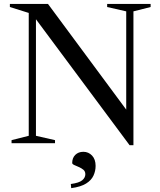

<svg xmlns="http://www.w3.org/2000/svg" viewBox="-20 -725 812 972"><path d="M125.5 -37.5V-659.5L30 -689.5V-705H223L645 -135L619 -44.5V-667.5L522.5 -689.5V-705H742.5V-689.5L655.5 -667.5V10H636L147.5 -647L162 -665.5V-37.5L258.5 -15.5V0H38.5V-15.5ZM338.5 206.5Q380 201 396 187.8Q412 174.5 412 157Q412 142.5 402 134.2Q392 126 378.8 120.5Q365.5 115 355.5 110.2Q345.5 105.5 345.5 100Q345.5 74.5 361.2 59Q377 43.5 402 43.5Q428 43.5 446 62.5Q464 81.5 464 115Q464 140.5 453.2 164Q442.5 187.5 415.8 204.2Q389 221 340.5 227.5Z"/></svg>

Font: Newsreader 60pt
Style: Regular
Weight: 400
Designer: Hugues Gentile
Foundry: Production Type
Version: Version 1.003